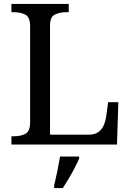

<svg xmlns="http://www.w3.org/2000/svg" viewBox="-20 -734 663 975"><path d="M38 0V-42H51Q85 -42 109 -54.5Q133 -67 133 -114V-600Q133 -647 109 -659.5Q85 -672 51 -672H38V-714H329V-672H316Q283 -672 258.5 -660Q234 -648 234 -604V-50H431Q461 -50 479.5 -63.5Q498 -77 507 -98Q516 -119 519 -140L529 -215H581L574 0ZM255 208Q263 175 271 136Q279 97 285 61H382V71Q373 92 359 119Q345 146 329 173Q313 200 299 221H255Z"/></svg>

Font: Noto Serif Makasar
Style: Regular
Weight: 400
Designer: Sérgio Martins
Version: Version 1.001; ttfautohint (v1.8.4.7-5d5b)